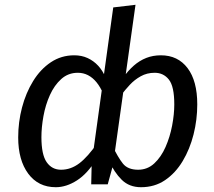

<svg xmlns="http://www.w3.org/2000/svg" viewBox="-20 -770 895 802"><path d="M213 12Q140 12 98 -44.5Q56 -101 56 -196Q56 -260 72 -321Q88 -382 118.5 -431.5Q149 -481 192.5 -510Q236 -539 290 -539Q321 -539 346 -527.5Q371 -516 390 -495.5Q409 -475 421 -446L412 -377Q399 -407 383 -426.5Q367 -446 347.5 -456Q328 -466 305 -466Q265 -466 236 -440Q207 -414 188.5 -373Q170 -332 161.5 -285Q153 -238 153 -197Q153 -124 175 -92.5Q197 -61 235 -61Q276 -61 311.5 -88Q347 -115 387 -173L383 -106Q346 -45 301.5 -16.5Q257 12 213 12ZM430 0H361L363 -89L453 -739L546 -750L452 -80ZM569 12Q520 12 488.5 -19Q457 -50 434 -101L448 -164Q473 -112 493.5 -86.5Q514 -61 557 -61Q596 -61 624.5 -87.5Q653 -114 671.5 -156Q690 -198 699 -245.5Q708 -293 708 -334Q708 -409 685.5 -437.5Q663 -466 626 -466Q594 -466 568 -451.5Q542 -437 522.5 -416Q503 -395 487 -374L493 -444Q515 -475 539 -496Q563 -517 591 -528Q619 -539 652 -539Q723 -539 763.5 -485.5Q804 -432 804 -334Q804 -270 788.5 -208.5Q773 -147 743 -97Q713 -47 669.5 -17.5Q626 12 569 12Z"/></svg>

Font: Fira Sans Variable
Style: Italic
Weight: 397
Italic angle: -8°
Designer: Carrois Corporate & Edenspiekermann AG
Foundry: Carrois Corporate GbR & Edenspiekermann AG
Version: Version 4.202